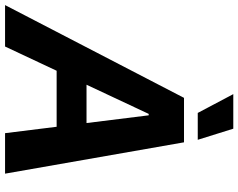

<svg xmlns="http://www.w3.org/2000/svg" viewBox="-158 -852 965 778"><g transform="rotate(90 325.0 -462.5)"><path d="M502 -780.8H393.1L316.9 -924.8H457ZM475.1 0 449.2 -209H222.2L124 0H-43.9L332 -725.1H512.2L639.2 0ZM278.8 -330.1H434.1L402.8 -582H397Z"/></g></svg>

Font: Stilu SemiBold
Style: Italic
Weight: 600
Italic angle: -10°
Designer: Genilson Lima Santos
Foundry: Genilson Lima Santos
Version: Version 1.200;PS 001.200;hotconv 1.0.88;makeotf.lib2.5.64775